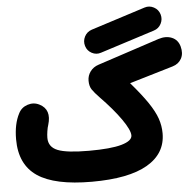

<svg xmlns="http://www.w3.org/2000/svg" viewBox="-60 -895 1055 1031"><g transform="rotate(-5 468.0 -379.0)"><path d="M420.4 -653.3Q412.6 -679.7 425 -704.1Q437.5 -728.5 463.9 -737.3L756.8 -831.1Q782.7 -839.4 807.1 -826.4Q831.5 -813.5 839.4 -787.1Q847.2 -760.7 834.7 -736.3Q822.3 -711.9 795.9 -703.6L502.9 -609.9Q477.1 -601.1 452.6 -614Q428.2 -627 420.4 -653.3ZM7.8 -186Q7.8 -269 36.6 -323.7Q51.8 -354.5 85.2 -365.5Q118.7 -376.5 149.4 -360.8Q211.4 -329.6 186.5 -248Q182.1 -235.8 179 -215.3Q175.8 -194.8 175.8 -179.2Q175.8 -129.9 224.4 -110.4Q272.9 -90.8 392.6 -90.8Q511.2 -90.8 568.8 -107.4Q626.5 -124 626.5 -153.3Q626.5 -182.1 585 -241.5Q543.5 -300.8 473.6 -372.6Q448.2 -398.9 435.5 -417.5Q422.9 -436 422.9 -465.8Q422.9 -493.2 439.2 -515.4Q455.6 -537.6 484.4 -546.9L815.9 -656.2Q856.9 -669.4 889.2 -656Q921.4 -642.6 931.6 -606Q941.9 -567.9 927 -540.3Q912.1 -512.7 878.9 -502.9L644 -433.1Q701.7 -366.2 734.4 -317.9Q767.1 -269.5 780.8 -230.2Q794.4 -190.9 794.4 -149.9Q794.4 -41 693.6 17.6Q592.8 76.2 394 76.2Q194.3 76.2 101.1 13.2Q7.8 -49.8 7.8 -186Z"/></g></svg>

Font: Mikhak Black
Style: Regular
Weight: 900
Designer: Amin Abedi
Version: Version 3.3